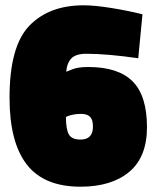

<svg xmlns="http://www.w3.org/2000/svg" viewBox="-20 -692 590 725"><path d="M16 -323Q16 -517 90.5 -594.5Q165 -672 296 -672Q338 -672 402.5 -661.5Q467 -651 518 -638L502 -472Q385 -489 306 -489Q267 -489 250 -472Q233 -455 230 -421Q231 -421 252.5 -430Q274 -439 313 -439Q427 -439 481 -384.5Q535 -330 535 -212Q535 -99 468 -43Q401 13 284 13Q146 13 81 -71Q16 -155 16 -323ZM331 -214Q331 -240 320 -251Q309 -262 286 -262Q268 -262 252.5 -258.5Q237 -255 229 -250Q229 -204 240 -184.5Q251 -165 284 -165Q331 -165 331 -214Z"/></svg>

Font: Cairo Black
Style: Regular
Weight: 900
Designer: Mohamed Gaber, Accademia di Belle Arti di Urbino and others
Foundry: Kief Type Foundry, Accademia di Belle Arti di Urbino and others
Version: Version 3.011